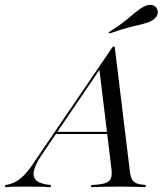

<svg xmlns="http://www.w3.org/2000/svg" viewBox="-79 -775 673 795"><path d="M-58.9 0 -56.5 -8.9Q-33.9 -12.1 -14.9 -22.2Q4 -32.3 22.6 -51.6Q41.1 -71 62.1 -103.2L387.9 -581.5H396L458.9 -64.5Q461.3 -44.4 467.7 -32.3Q474.2 -20.2 487.9 -15.3Q501.6 -10.5 525 -8.9L522.6 0Q504.8 -0.8 475.8 -1.6Q446.8 -2.4 413.7 -2.4Q375 -2.4 344.8 -1.6Q314.5 -0.8 296.8 0L299.2 -8.9Q337.1 -10.5 356 -16.5Q375 -22.6 380.2 -36.3Q385.5 -50 382.3 -77.4L332.3 -488.7L343.5 -501.6L94.4 -134.7Q66.9 -93.5 61.3 -66.9Q55.6 -40.3 73.4 -26.2Q91.1 -12.1 132.3 -8.9L130.6 0Q108.1 -1.6 80.6 -2Q53.2 -2.4 25 -2.4Q4 -2.4 -17.3 -2Q-38.7 -1.6 -58.9 0ZM149.2 -220.2 154.8 -229H402.4L403.2 -220.2ZM374.2 -636.3 371 -641.1Q415.3 -669.4 440.7 -689.9Q466.1 -710.5 482.7 -724.6Q499.2 -738.7 516.9 -747.6Q534.7 -757.3 549.6 -754.4Q564.5 -751.6 571 -738.7Q577.4 -725 571.8 -712.1Q566.1 -699.2 548.4 -688.7Q533.1 -680.6 511.3 -675.4Q489.5 -670.2 456.9 -662.1Q424.2 -654 374.2 -636.3Z"/></svg>

Font: Playfair 144pt Light
Style: Italic
Weight: 300
Italic angle: -15.6°
Designer: Claus Eggers Sørensen
Foundry: Claus Eggers Sørensen
Version: Version 2.001;gftools[0.9.30]